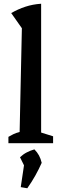

<svg xmlns="http://www.w3.org/2000/svg" viewBox="-20 -766 323 1027"><path d="M25 0V-34Q37 -41 51 -48Q65 -55 85 -60L97 -615L40 -696Q76 -717 115.5 -730Q155 -743 200 -746V-57L264 -37V0ZM91 235 112 94 203 105Q188 139 169 173Q150 207 126 241ZM123 148 87 75Q104 59 123.5 49Q143 39 164 33Q179 48 188.5 65.5Q198 83 203 105Z"/></svg>

Font: Piazzolla 24pt SemiBold
Style: Regular
Weight: 600
Designer: Juan Pablo del Peral
Foundry: Huerta Tipografica
Version: Version 2.005